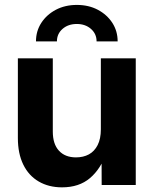

<svg xmlns="http://www.w3.org/2000/svg" viewBox="-20 -763 634 792"><path d="M235.8 9.8Q181.2 9.8 139.9 -14.2Q98.6 -38.1 76.2 -83.7Q53.7 -129.4 53.7 -193.8V-522.5H197.8V-220.2Q197.8 -168.9 223.1 -141.4Q248.5 -113.8 293.5 -113.8Q323.7 -113.8 346.7 -126.2Q369.6 -138.7 382.8 -164.6Q396 -190.4 396 -229.5V-522.5H540V0H399.4L398.9 -134.8H419.9Q396 -66.4 351.1 -28.3Q306.2 9.8 235.8 9.8ZM296.9 -742.7Q345.7 -742.7 383.5 -722.7Q421.4 -702.6 443.4 -668.7Q465.3 -634.8 465.3 -592.3H378.4Q378.4 -623.5 355.2 -643.8Q332 -664.1 296.9 -664.1Q261.2 -664.1 238 -643.8Q214.8 -623.5 214.8 -592.3H128.4Q128.4 -634.8 150.4 -668.7Q172.4 -702.6 210.4 -722.7Q248.5 -742.7 296.9 -742.7Z"/></svg>

Font: Inter 28pt
Style: Bold
Weight: 700
Designer: Rasmus Andersson
Foundry: rsms
Version: Version 4.001;git-66647c0bb